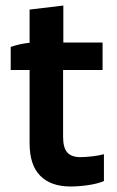

<svg xmlns="http://www.w3.org/2000/svg" viewBox="-20 -675 425 700"><path d="M236.8 4.9Q165.5 4.9 126.7 -34.2Q87.9 -73.2 87.9 -152.8V-419.9H19V-503.9Q54.7 -516.1 87.9 -519V-640.1L210.9 -654.8V-520H354V-419.9H210V-176.8Q210 -136.2 225.3 -119.1Q240.7 -102.1 272.9 -102.1Q291 -102.1 317.6 -105.2Q344.2 -108.4 358.9 -112.8V-15.1Q337.4 -5.4 302.5 -0.2Q267.6 4.9 236.8 4.9Z"/></svg>

Font: Fixel Text SemiBold
Style: Regular
Weight: 600
Width: 4
Designer: AlfaBravo + MacPaw
Foundry: Kyrylo Tkachov, Marchela Mozhyna, Serhii Makarenko, Maria Weinstein, Zakhar Kryvoshyya
Version: Version 1.211